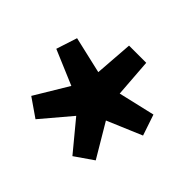

<svg xmlns="http://www.w3.org/2000/svg" viewBox="-104 -846 640 640"><g transform="rotate(45 215.5 -526.0)"><path d="M128 -329 63 -374 134 -492 11 -544 35 -618 165 -588 175 -723H256L266 -588L395 -618L420 -544L297 -492L367 -374L302 -329L216 -433Z"/></g></svg>

Font: Georama Extended
Style: Bold
Weight: 700
Width: 7
Designer: Jean-Baptiste Levee
Foundry: Production Type
Version: Version 1.000